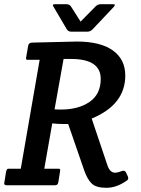

<svg xmlns="http://www.w3.org/2000/svg" viewBox="-27 -883 671 915"><path d="M7 0Q-7 0 -7 -8Q-7 -11 -6 -15L2 -65Q4 -74 7.5 -77Q11 -80 21 -79H72L162 -598H111Q101 -597 98.5 -600Q96 -603 98 -612L107 -664Q109 -679 126 -680Q316 -685 339 -685Q452 -685 511 -642.5Q570 -600 570 -523Q570 -384 410 -318L485 -95Q497 -60 521 -60Q534 -60 551 -67Q568 -74 574 -60L582 -43Q584 -39 584 -32.5Q584 -26 575 -21Q528 12 480 12Q432 12 411 -7.5Q390 -27 375 -69L298 -292H278Q246 -292 222 -295L184 -79H246Q256 -80 258.5 -77Q261 -74 259 -65L251 -15Q249 -6 245.5 -3Q242 0 232 0ZM312 -602H276L233 -362Q241 -361 264 -361Q347 -361 400 -397.5Q453 -434 453 -507Q453 -602 312 -602ZM453 -863H512Q520 -863 520 -859.5Q520 -856 516 -851L415 -744Q404 -732 389 -732H313Q298 -732 291 -744L228 -851Q225 -855 225 -859Q225 -863 236 -863H289Q305 -863 312 -851L357 -780L427 -851Q438 -863 453 -863Z"/></svg>

Font: Crete Round
Style: Italic
Weight: 400
Designer: Veronika Burian
Foundry: TypeTogether
Version: Version 1.001; ttfautohint (v1.6)